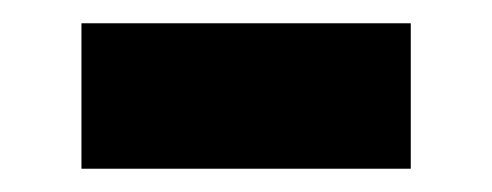

<svg xmlns="http://www.w3.org/2000/svg" viewBox="-20 -372 423 165"><path d="M50 -227V-352H333V-227Z"/></svg>

Font: Noto Sans HK Thin Black
Style: Regular
Weight: 900
Version: Version 2.004-H2;hotconv 1.0.118;makeotfexe 2.5.65603